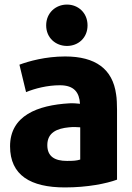

<svg xmlns="http://www.w3.org/2000/svg" viewBox="-20 -800 579 840"><path d="M492 -14C446 3 363 20 264 20C114 20 24 -33 24 -160C24 -294 144 -340 284 -348C300 -349 319 -347 330 -346C327 -395 305 -427 242 -427C187 -427 133 -413 94 -397L65 -517C105 -532 179 -553 265 -553C398 -553 473 -498 488 -387C491 -372 492 -338 492 -320ZM331 -102V-243C317 -244 301 -245 282 -243C229 -238 187 -220 187 -165C187 -115 220 -96 273 -96C301 -96 315 -97 331 -102ZM273 -599C224 -599 182 -634 182 -689C182 -744 224 -780 273 -780C322 -780 363 -744 363 -689C363 -634 322 -599 273 -599Z"/></svg>

Font: Repo ExtraBold
Style: Bold
Weight: 700
Designer: Stefan Peev
Foundry: Context Ltd
Version: Version 1.502